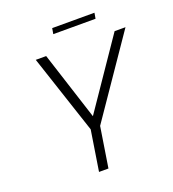

<svg xmlns="http://www.w3.org/2000/svg" viewBox="-154 -992 1002 1110"><g transform="rotate(-20 347.0 -437.0)"><path d="M303 -248 142 -734H206L341 -315L627 -734H694L361 -248L322 0H264ZM294 -874H554L548 -839H288Z"/></g></svg>

Font: Exo Light
Style: Italic
Weight: 300
Italic angle: -9°
Designer: Natanael Gama
Foundry: Natanael Gama
Version: Version 1.500; ttfautohint (v1.6)